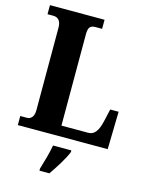

<svg xmlns="http://www.w3.org/2000/svg" viewBox="-136 -798 857 1104"><g transform="rotate(15 293.0 -246.5)"><path d="M21 0H556L561 -224H511L494 -149C480 -88 458 -62 424 -62H264V-605C264 -645 274 -660 307 -660H346V-714H21V-660H56C81 -660 102 -645 102 -602V-109C102 -69 81 -54 62 -54H21ZM209 208V221H268C298 178 340 113 356 71V61H247C240 105 221 168 209 208Z"/></g></svg>

Font: Noto Serif Myanmar Condensed ExtraBold
Style: Regular
Weight: 800
Width: 3
Designer: Ben Mitchell and the Monotype Design Team
Foundry: Monotype Imaging Inc.
Version: Version 2.106